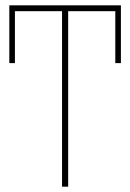

<svg xmlns="http://www.w3.org/2000/svg" viewBox="-20 -701 489 721"><path d="M15 -681H434V-464H413V-659H236V0H213V-659H36V-464H15Z"/></svg>

Font: Fira Sans Condensed Thin
Style: Regular
Weight: 250
Width: 3
Designer: Carrois Corporate & Edenspiekermann AG
Foundry: Carrois Corporate GbR & Edenspiekermann AG
Version: Version 4.203